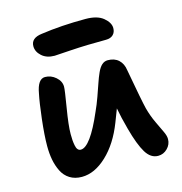

<svg xmlns="http://www.w3.org/2000/svg" viewBox="-110 -854 901 952"><g transform="rotate(-15 340.5 -378.0)"><path d="M219.2 -617.2Q178.2 -617.2 153.6 -639.4Q128.9 -661.6 128.9 -689.9Q128.9 -731.9 185.1 -738.8Q289.1 -753.9 413.1 -753.9Q473.6 -753.9 504.4 -728.3Q535.2 -702.6 535.2 -674.8Q535.2 -653.3 522 -640.6Q508.8 -627.9 485.8 -627.9Q385.7 -627.9 304 -622.6Q222.2 -617.2 219.2 -617.2ZM194.8 -2Q158.7 -2 132.8 -18.3Q106.9 -34.7 93 -63Q79.1 -91.3 73 -123.5Q66.9 -155.8 66.9 -193.8Q66.9 -248.5 76.4 -331.1Q85.9 -413.6 95.2 -457Q107.4 -527.8 145 -527.8Q175.3 -527.8 199.7 -506.6Q224.1 -485.4 224.1 -457Q224.1 -440.4 209.5 -353Q194.8 -265.6 194.8 -221.2Q194.8 -202.6 195.8 -189.7Q196.8 -176.8 199.5 -162.6Q202.1 -148.4 208.3 -141.1Q214.4 -133.8 224.1 -133.8Q272.9 -133.8 342.8 -296.9Q356.9 -327.1 370.8 -366Q384.8 -404.8 393.3 -430.4Q401.9 -456.1 412.6 -480Q423.3 -503.9 436.5 -515.9Q449.7 -527.8 466.8 -527.8Q501.5 -527.8 522.5 -508.3Q543.5 -488.8 547.9 -455.1Q578.1 -288.1 587.9 -249Q599.1 -207 616.5 -170.4Q633.8 -133.8 644.3 -111.8Q654.8 -89.8 654.8 -73.2Q654.8 -45.4 634.5 -25.1Q614.3 -4.9 586.9 -4.9Q548.8 -4.9 523.7 -46.1Q498.5 -87.4 475.1 -173.8Q458 -236.3 449.2 -285.2Q429.2 -233.9 423.8 -219.2Q385.3 -119.6 322.8 -60.8Q260.3 -2 194.8 -2Z"/></g></svg>

Font: Shantell Sans Bouncy
Style: Regular
Weight: 600
Designer: Stephen Nixon, Anya Danilova, Shantell Martin
Foundry: Arrow Type
Version: Version 1.006;[9816181b4]